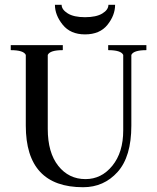

<svg xmlns="http://www.w3.org/2000/svg" viewBox="-20 -774 658 804"><path d="M336 -630Q275 -630 242.5 -670.5Q210 -711 210 -754H238Q238 -734 263.5 -718Q289 -702 336 -702Q383 -702 408.5 -717.5Q434 -733 434 -754H462Q462 -710 430 -670Q398 -630 336 -630ZM338 -24Q405 -24 450.5 -80Q496 -136 496 -228V-544Q487 -564 433 -564V-585H593V-564Q539 -564 530 -544V-248Q530 -118 472.5 -54Q415 10 328 10Q88 10 88 -248V-544Q79 -564 25 -564V-585H243V-564Q189 -564 180 -544V-234Q180 -135 224 -79.5Q268 -24 338 -24Z"/></svg>

Font: Judson
Style: Regular
Weight: 400
Version: Version 20110429